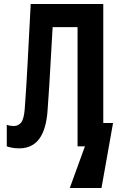

<svg xmlns="http://www.w3.org/2000/svg" viewBox="-20 -734 587 963"><path d="M77 10Q56 10 40.5 7Q25 4 14 0V-108Q31 -102 49 -102Q72 -102 86 -119.5Q100 -137 104 -187Q112 -293 118.5 -418.5Q125 -544 134 -714H498V-117H547L489 209H330L406 0H369V-598H244Q239 -511 235 -441.5Q231 -372 227.5 -310.5Q224 -249 219 -186Q213 -87 177.5 -38.5Q142 10 77 10Z"/></svg>

Font: Noto Sans Mono Condensed
Style: Bold
Weight: 700
Width: 3
Designer: Monotype Design Team
Foundry: Monotype Imaging Inc.
Version: Version 2.014